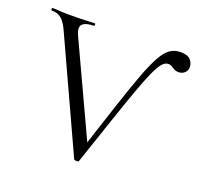

<svg xmlns="http://www.w3.org/2000/svg" viewBox="-118 -761 922 889"><g transform="rotate(20 343.0 -316.5)"><path d="M332.8 -1 84.2 -542Q67.2 -580.2 48.4 -596.6Q29.6 -613 -0.6 -613Q-3.6 -613 -3.6 -619Q-3.6 -625 -0.6 -625Q13 -625 25.9 -624Q38.8 -623 52.7 -622.5Q66.6 -622 82 -622Q112.4 -622 135.1 -622.5Q157.8 -623 175.1 -624Q192.4 -625 207.6 -625Q210.6 -625 210.6 -619Q210.6 -613 207.6 -613Q168.6 -613 152.6 -598.2Q136.6 -583.4 153.2 -546.4L373.8 -72L340.6 -26.8Q390.4 -179 425.1 -285.3Q459.8 -391.6 485.4 -460.4Q511 -529.2 532.2 -567.3Q553.4 -605.4 575.6 -620.7Q597.8 -636 626.8 -636Q662.2 -636 676.1 -620Q690 -604 690 -585Q690 -567.2 677.9 -556.2Q665.8 -545.2 648.2 -545.2Q635.2 -545.2 628.3 -549.1Q621.4 -553 616 -556.4Q610.8 -560.4 605.3 -562.7Q599.8 -565 591.6 -565Q576.6 -565 562.4 -549Q548.2 -533 531.2 -495.6Q514.2 -458.2 490.8 -393.7Q467.4 -329.2 434.7 -232.4Q402 -135.6 356.4 -1Q355.4 3 345.1 3Q334.8 3 332.8 -1Z"/></g></svg>

Font: Cormorant Infant Light
Style: Regular
Weight: 300
Designer: Christian Thalmann (Catharsis Fonts)
Foundry: Catharsis Fonts
Version: Version 4.001